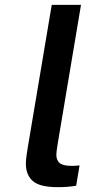

<svg xmlns="http://www.w3.org/2000/svg" viewBox="-20 -770 372 794"><path d="M87 -93Q87 -108 90 -128.5Q93 -149 94 -155L194 -750H315L219 -178Q213 -142 213 -130Q213 -107 227 -95.5Q241 -84 278 -84Q291 -84 309 -86L295 -2Q261 4 220 4Q144 4 115.5 -21.5Q87 -47 87 -93Z"/></svg>

Font: Be Vietnam SemiBold
Style: Italic
Weight: 600
Italic angle: -9.556°
Designer: Gabriel Lam
Foundry: TypeRant
Version: Version 3.000